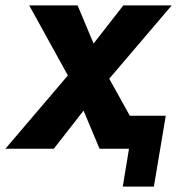

<svg xmlns="http://www.w3.org/2000/svg" viewBox="-52 -550 655 710"><path d="M402 140H517L561 -122H428L352 -259L583 -530H404L294 -389L235 -530H56L199 -271L-32 0H147L257 -141L316 0H425Z"/></svg>

Font: Iosevka Sparkle Heavy Oblique
Style: Regular
Weight: 900
Italic angle: -9°
Designer: Belleve Invis
Foundry: Belleve Invis
Version: Version 4.5.0; ttfautohint (v1.8.3)